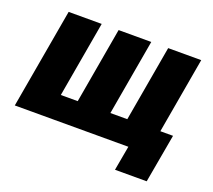

<svg xmlns="http://www.w3.org/2000/svg" viewBox="-112 -666 1040 939"><g transform="rotate(20 408.0 -196.0)"><path d="M571 128H736L781 -125H715L784 -520H612L543 -125H455L524 -520H354L285 -125H197L266 -520H94L3 0H594Z"/></g></svg>

Font: Fixel Text 20240404 ExtraBold
Style: Italic
Weight: 800
Width: 4
Italic angle: -10°
Designer: AlfaBravo + MacPaw
Foundry: Kyrylo Tkachov, Marchela Mozhyna, Serhii Makarenko, Maria Weinstein, Zakhar Kryvoshyya
Version: Version 1.211;Glyphs 3.2 (3225)